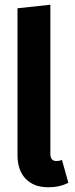

<svg xmlns="http://www.w3.org/2000/svg" viewBox="-20 -776 316 812"><path d="M54 -120V-741L193 -756V-126Q193 -95 218 -95Q232 -95 242 -100L269 -3Q233 16 184 16Q123 16 88.5 -20Q54 -56 54 -120Z"/></svg>

Font: Fira Sans Condensed SemiBold
Style: Regular
Weight: 600
Width: 3
Designer: bBox Type GmbH & Carrois Corporate GbR & Edenspiekermann AG
Foundry: bBox Type GmbH & Carrois Corporate GbR & Edenspiekermann AG
Version: Version 4.301